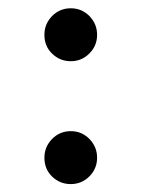

<svg xmlns="http://www.w3.org/2000/svg" viewBox="-20 -454 349 473"><path d="M89.4 -368.2C89.4 -349.6 95.7 -334 108.4 -321.8C121.1 -309.6 136.2 -303.2 154.3 -303.2C172.4 -303.2 187.5 -309.6 200.2 -322.3C212.9 -335 219.2 -350.1 219.2 -368.2C219.2 -386.2 212.9 -401.4 200.2 -414.6C187.5 -427.2 172.4 -433.6 154.3 -433.6C136.2 -433.6 121.1 -427.2 108.4 -414.6C95.7 -401.4 89.4 -386.2 89.4 -368.2ZM89.4 -65.4C89.4 -46.9 95.7 -31.2 108.4 -19C121.1 -6.8 136.2 -0.5 154.3 -0.5C172.4 -0.5 187.5 -6.8 200.2 -19.5C212.9 -32.2 219.2 -47.4 219.2 -65.4C219.2 -83.5 212.9 -98.6 200.2 -111.8C187.5 -124.5 172.4 -130.9 154.3 -130.9C136.2 -130.9 121.1 -124.5 108.4 -111.8C95.7 -98.6 89.4 -83.5 89.4 -65.4Z"/></svg>

Font: Vazir
Style: Regular
Weight: 400
Designer: Saber Rastikerdar
Foundry: Saber Rastikerdar
Version: Version 27.002;January 24, 2021;FontCreator 13.0.0.2683 64-b